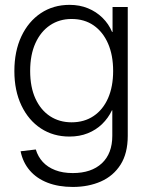

<svg xmlns="http://www.w3.org/2000/svg" viewBox="-20 -551 609 783"><path d="M276.9 211.4Q218.8 211.4 174.1 194.1Q129.4 176.8 101.3 144Q73.2 111.3 64 65.9L126 58.6Q134.8 87.9 154.5 109.4Q174.3 130.9 205.1 142.8Q235.8 154.8 276.9 154.8Q352.5 154.8 395.3 115Q438 75.2 438 2.4V-101.1H436.5Q421.4 -69.3 396.5 -45.2Q371.6 -21 338.1 -7.6Q304.7 5.9 263.2 5.9Q197.3 5.9 146.7 -27.3Q96.2 -60.5 67.4 -120.8Q38.6 -181.2 38.6 -261.2Q38.6 -341.8 67.1 -402.6Q95.7 -463.4 146.5 -497.3Q197.3 -531.2 263.7 -531.2Q304.7 -531.2 338.6 -517.3Q372.6 -503.4 397.9 -478.5Q423.3 -453.6 437 -420.9H439V-522.5H501V2.9Q501 74.2 471.7 120.4Q442.4 166.5 391.6 189Q340.8 211.4 276.9 211.4ZM272 -52.2Q323.7 -52.2 361.8 -77.9Q399.9 -103.5 420.7 -150.6Q441.4 -197.8 441.4 -261.7Q441.4 -325.7 420.7 -373.3Q399.9 -420.9 362.1 -447.3Q324.2 -473.6 272 -473.6Q222.2 -473.6 184.1 -448Q146 -422.4 124.5 -375Q103 -327.6 103 -261.7Q103 -195.8 124.5 -148.9Q146 -102.1 184.1 -77.1Q222.2 -52.2 272 -52.2Z"/></svg>

Font: Inter 28pt Light
Style: Regular
Weight: 300
Designer: Rasmus Andersson
Foundry: rsms
Version: Version 4.001;git-66647c0bb